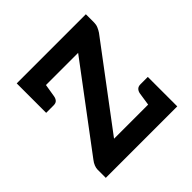

<svg xmlns="http://www.w3.org/2000/svg" viewBox="-139 -633 756 756"><g transform="rotate(-45 239.0 -255.5)"><path d="M38 0V-46Q38 -54 42 -64.5Q46 -75 54 -85L309 -425H53V-511H438V-465Q438 -453 433.5 -442.5Q429 -432 423 -423L170 -86H436V0ZM133 -444 121 -371Q119 -360 113 -353.5Q107 -347 94 -347H53V-425ZM357 -67 368 -140Q370 -151 376.5 -157.5Q383 -164 395 -164H436V-86Z"/></g></svg>

Font: Aleo SemiBold
Style: Regular
Weight: 600
Designer: Alessio Laiso
Foundry: Alessio Laiso
Version: Version 2.001;gftools[0.9.29]